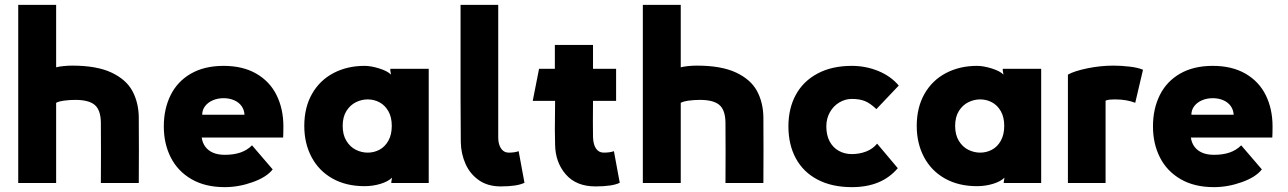

<svg xmlns="http://www.w3.org/2000/svg" viewBox="-20 -753 5300 790"><path d="M55 0V-733H211V-476Q221 -479 240.5 -481Q260 -483 277 -483Q378 -483 438.5 -454.5Q499 -426 524.5 -379Q550 -332 551 -271Q552 -136 551 0H395Q396 -125 395 -250Q394 -301 369.5 -321.5Q345 -342 290 -342Q266 -342 244 -339Q222 -336 211 -330V0Z M905 17Q824 17 767.5 -16Q711 -49 682.5 -105.5Q654 -162 654 -233Q654 -305 682 -361.5Q710 -418 765.5 -450Q821 -482 900 -482Q979 -482 1034.5 -450Q1090 -418 1118 -361.5Q1146 -305 1146 -233Q1146 -204 1145 -187H810Q813 -165 825 -149Q837 -133 857 -124.5Q877 -116 905 -116Q942 -116 969.5 -125.5Q997 -135 1017 -155L1102 -56Q1077 -24 1019.5 -3.5Q962 17 905 17ZM900 -349Q876 -349 856 -340.5Q836 -332 824 -316.5Q812 -301 812 -281H986Q985 -301 974 -316.5Q963 -332 943.5 -340.5Q924 -349 900 -349Z M1592 -235Q1592 -271 1578 -295.5Q1564 -320 1541.5 -332Q1519 -344 1493 -344Q1468 -344 1444.5 -332.5Q1421 -321 1405.5 -296.5Q1390 -272 1390 -235Q1390 -198 1405.5 -173Q1421 -148 1444.5 -136.5Q1468 -125 1493 -125Q1519 -125 1541.5 -137Q1564 -149 1578 -174Q1592 -199 1592 -235ZM1589 -446 1586 -462V-470H1744V0H1590V-4L1593 -22Q1577 -6 1545.5 3.5Q1514 13 1480 13Q1404 13 1348 -18.5Q1292 -50 1262 -106.5Q1232 -163 1232 -235Q1232 -311 1264 -367Q1296 -423 1352.5 -452.5Q1409 -482 1480 -482Q1506 -482 1540 -471.5Q1574 -461 1589 -446Z M1876 -168 1875 -348Q1875 -479 1875 -542.5Q1875 -606 1875 -733H2030Q2030 -461 2030 -189Q2030 -168 2035.5 -154Q2041 -140 2050.5 -132.5Q2060 -125 2074 -125Q2098 -125 2114 -131L2138 -1Q2108 14 2040 14Q1987 14 1950.5 -11.5Q1914 -37 1895.5 -78.5Q1877 -120 1876 -168Z M2264 -158 2263 -219Q2263 -259 2263.5 -279Q2264 -299 2264 -338H2172L2198 -470H2263V-568H2420V-470H2515V-338H2420Q2419 -239 2420 -189Q2421 -158 2432.5 -141.5Q2444 -125 2464 -125Q2490 -125 2506 -131L2530 -1Q2500 14 2430 14Q2351 14 2308 -35.5Q2265 -85 2264 -158Z M2625 0V-733H2781V-476Q2791 -479 2810.5 -481Q2830 -483 2847 -483Q2948 -483 3008.5 -454.5Q3069 -426 3094.5 -379Q3120 -332 3121 -271Q3122 -136 3121 0H2965Q2966 -125 2965 -250Q2964 -301 2939.5 -321.5Q2915 -342 2860 -342Q2836 -342 2814 -339Q2792 -336 2781 -330V0Z M3485 17Q3403 17 3344 -14Q3285 -45 3254.5 -101.5Q3224 -158 3224 -233Q3224 -307 3254.5 -363Q3285 -419 3344 -450.5Q3403 -482 3485 -482Q3542 -482 3593.5 -461Q3645 -440 3678 -401L3586 -304Q3561 -328 3539 -337Q3517 -346 3485 -346Q3458 -346 3433.5 -331.5Q3409 -317 3394.5 -291Q3380 -265 3380 -233Q3380 -197 3393.5 -171.5Q3407 -146 3431 -132.5Q3455 -119 3485 -119Q3516 -119 3543.5 -129.5Q3571 -140 3589 -162L3674 -61Q3641 -22 3594 -2.5Q3547 17 3485 17Z M4112 -235Q4112 -271 4098 -295.5Q4084 -320 4061.5 -332Q4039 -344 4013 -344Q3988 -344 3964.5 -332.5Q3941 -321 3925.5 -296.5Q3910 -272 3910 -235Q3910 -198 3925.5 -173Q3941 -148 3964.5 -136.5Q3988 -125 4013 -125Q4039 -125 4061.5 -137Q4084 -149 4098 -174Q4112 -199 4112 -235ZM4109 -446 4106 -462V-470H4264V0H4110V-4L4113 -22Q4097 -6 4065.5 3.5Q4034 13 4000 13Q3924 13 3868 -18.5Q3812 -50 3782 -106.5Q3752 -163 3752 -235Q3752 -311 3784 -367Q3816 -423 3872.5 -452.5Q3929 -482 4000 -482Q4026 -482 4060 -471.5Q4094 -461 4109 -446Z M4567 -344Q4555 -344 4545.5 -343Q4536 -342 4529 -339V0H4374V-446Q4401 -461 4454.5 -472Q4508 -483 4562 -483Q4592 -483 4627 -479Q4662 -475 4683 -466L4651 -330Q4616 -344 4567 -344Z M4975 17Q4894 17 4837.5 -16Q4781 -49 4752.5 -105.5Q4724 -162 4724 -233Q4724 -305 4752 -361.5Q4780 -418 4835.5 -450Q4891 -482 4970 -482Q5049 -482 5104.5 -450Q5160 -418 5188 -361.5Q5216 -305 5216 -233Q5216 -204 5215 -187H4880Q4883 -165 4895 -149Q4907 -133 4927 -124.5Q4947 -116 4975 -116Q5012 -116 5039.5 -125.5Q5067 -135 5087 -155L5172 -56Q5147 -24 5089.5 -3.5Q5032 17 4975 17ZM4970 -349Q4946 -349 4926 -340.5Q4906 -332 4894 -316.5Q4882 -301 4882 -281H5056Q5055 -301 5044 -316.5Q5033 -332 5013.5 -340.5Q4994 -349 4970 -349Z"/></svg>

Font: Kreadon
Style: Regular
Weight: 400
Designer: kohakuno
Foundry: StudioGnu
Version: Version 1.000;Glyphs 3.1.2 (3151)